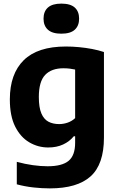

<svg xmlns="http://www.w3.org/2000/svg" viewBox="-20 -813 655 1063"><path d="M256 230Q212.5 230 165 224.8Q117.5 219.5 73 207.5V83Q119 95.5 162.5 101.5Q206 107.5 243.5 107.5Q323.5 107.5 359.8 77.5Q396 47.5 396 -22.5V-58.5H388.5Q365 -29.5 329.2 -13Q293.5 3.5 247 3.5Q191 3.5 142.5 -24.8Q94 -53 64.2 -111.8Q34.5 -170.5 34.5 -262.5Q34.5 -404 111.5 -479.8Q188.5 -555.5 345 -555.5Q380 -555.5 417.2 -552Q454.5 -548.5 490 -541.8Q525.5 -535 555.5 -525V-51.5Q555.5 97 481.5 163.5Q407.5 230 256 230ZM307.5 -126Q331.5 -126 355 -134.2Q378.5 -142.5 396 -159V-428Q383 -431 366.2 -433Q349.5 -435 331 -435Q265 -435 230 -398.2Q195 -361.5 195 -276Q195 -218 209 -185.2Q223 -152.5 248.2 -139.2Q273.5 -126 307.5 -126ZM319.5 -626.5Q269.5 -626.5 245.2 -648.5Q221 -670.5 221 -709.5Q221 -749.5 245.2 -771.2Q269.5 -793 319.5 -793Q370 -793 394 -771.2Q418 -749.5 418 -709.5Q418 -670.5 394 -648.5Q370 -626.5 319.5 -626.5Z"/></svg>

Font: Encode Sans Condensed Thin
Style: Bold
Weight: 700
Version: Version 3.002